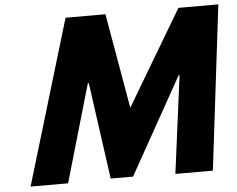

<svg xmlns="http://www.w3.org/2000/svg" viewBox="-56 -892 1183 959"><g transform="rotate(-5 536.0 -412.5)"><path d="M785 0H973L1072.5 -825H872.5L589.4 -349L506.5 -825H306.5L59 0H247L388.8 -489H393.8L461.1 -5H573.1L843.8 -489H848.8Z"/></g></svg>

Font: Hussar
Style: BdOblTwo
Weight: 700
Foundry: Cannot Into Space Fonts
Version: Version 2.00